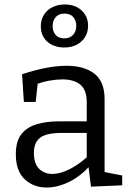

<svg xmlns="http://www.w3.org/2000/svg" viewBox="-20 -832 588 861"><path d="M449 -45 436 -63 528 -45V-1L388 5L376 -91L383 -88Q339 -40 288 -15.5Q237 9 189 9Q131 9 91 -28Q51 -65 51 -140Q51 -199 76 -230.5Q101 -262 145 -275Q189 -288 247 -288H378L369 -278V-374Q369 -429 340 -452.5Q311 -476 260 -476Q233 -476 202.5 -470.5Q172 -465 138 -453L150 -466L140 -375H87L79 -499Q136 -518 186 -527.5Q236 -537 278 -537Q358 -537 403.5 -501.5Q449 -466 449 -388ZM132 -147Q132 -98 155.5 -75Q179 -52 215 -52Q250 -52 292.5 -73.5Q335 -95 375 -132L369 -111V-245L378 -236H259Q188 -236 160 -214.5Q132 -193 132 -147ZM268 -619Q238 -619 214 -630.5Q190 -642 176.5 -663.5Q163 -685 163 -714Q163 -743 176.5 -765Q190 -787 214.5 -799.5Q239 -812 270 -812Q301 -812 324 -800.5Q347 -789 361 -767.5Q375 -746 375 -717Q375 -688 361.5 -666Q348 -644 324 -631.5Q300 -619 268 -619ZM268 -660Q294 -660 308 -676Q322 -692 322 -716Q322 -740 308.5 -755.5Q295 -771 269 -771Q243 -771 229.5 -755Q216 -739 216 -715Q216 -691 229.5 -675.5Q243 -660 268 -660Z"/></svg>

Font: Pack4
Style: Regular
Weight: 400
Version: Version 2.002